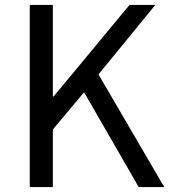

<svg xmlns="http://www.w3.org/2000/svg" viewBox="-20 -754 686 774"><path d="M100 0H193V-232L319 -382L539 0H642L377 -454L606 -734H502L196 -365H193V-734H100Z"/></svg>

Font: Microsoft YaHei
Style: Regular
Weight: 400
Designer: Ryoko NISHIZUKA 西塚涼子 (kana, bopomofo & ideographs); Paul D. Hunt (Latin, Greek & Cyrillic); Sandoll Communications 산돌커뮤니
Foundry: Adobe
Version: Version 2.001;hotconv 1.0.111;makeotfexe 2.5.65597